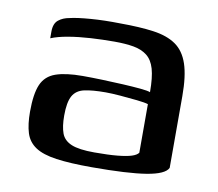

<svg xmlns="http://www.w3.org/2000/svg" viewBox="-55 -467 609 537"><g transform="rotate(10 249.5 -199.0)"><path d="M237 6Q175 6 136 0.5Q97 -5 76 -19Q55 -33 47.5 -57Q40 -81 40 -117Q40 -168 51.5 -194.5Q63 -221 91.5 -231Q120 -241 168 -241Q193 -241 223.5 -240Q254 -239 282.5 -237.5Q311 -236 332.5 -234Q354 -232 361 -229Q361 -271 354 -295Q347 -319 331.5 -331Q316 -343 293 -347Q270 -351 239 -351Q205 -351 171.5 -349Q138 -347 108.5 -342Q79 -337 60 -329V-348Q60 -371 72.5 -381Q85 -391 103 -394Q123 -399 162 -402Q201 -405 245 -404Q301 -404 340.5 -398.5Q380 -393 404.5 -376Q429 -359 440.5 -325Q452 -291 452 -234V-30Q443 -11 391 -2.5Q339 6 237 6ZM237 -36Q277 -36 302.5 -38.5Q328 -41 342 -45.5Q356 -50 361 -57V-195Q352 -198 329 -200.5Q306 -203 281 -205Q256 -207 239 -207Q202 -207 179 -202Q156 -197 146 -179Q136 -161 136 -123Q136 -92 143 -73Q150 -54 171.5 -45Q193 -36 237 -36Z"/></g></svg>

Font: Genos Thin Medium
Style: Regular
Weight: 500
Version: Version 1.010